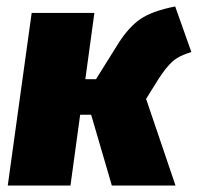

<svg xmlns="http://www.w3.org/2000/svg" viewBox="-20 -574 612 594"><path d="M572 -413Q534 -402 513.5 -383.5Q493 -365 470 -329L432 -268L523 0H326L262 -219H228L198 0H4L78 -534H272L244 -329H277L347 -441Q379 -491 415 -515.5Q451 -540 522 -554Z"/></svg>

Font: Fira Sans Black
Style: Italic
Weight: 900
Italic angle: -8°
Designer: Carrois Corporate & Edenspiekermann AG
Foundry: Carrois Corporate GbR & Edenspiekermann AG
Version: Version 4.203